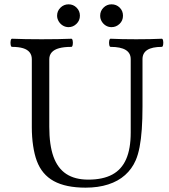

<svg xmlns="http://www.w3.org/2000/svg" viewBox="-20 -842 771 875"><path d="M147.5 -109.4Q136.7 -138.7 130.9 -178Q125 -217.3 125 -263.2V-572.3Q125 -590.8 115 -603.5Q105 -616.2 85 -622.3Q64.9 -628.4 34.7 -628.4Q30.3 -628.4 28.6 -637.7Q26.9 -647 28.6 -656.2Q30.3 -665.5 34.7 -665.5Q90.8 -663.1 169.9 -663.1Q249 -663.1 305.2 -665.5Q309.6 -665.5 311.3 -656.2Q313 -647 311.3 -637.7Q309.6 -628.4 305.2 -628.4Q271.5 -628.4 249.3 -622.3Q227.1 -616.2 215.8 -603.5Q204.6 -590.8 204.6 -572.3V-264.2Q204.6 -181.2 223.6 -128.2Q242.7 -75.2 282 -49.3Q321.3 -23.4 382.3 -23.4Q448.7 -23.4 491.5 -46.4Q534.2 -69.3 554.9 -116.7Q575.7 -164.1 575.7 -237.8V-572.3Q575.7 -628.4 483.9 -628.4Q479.5 -628.4 477.8 -637.7Q476.1 -647 477.8 -656.2Q479.5 -665.5 483.9 -665.5Q532.7 -663.1 600.6 -663.1Q668.5 -663.1 717.3 -665.5Q721.7 -665.5 723.4 -656.2Q725.1 -647 723.4 -637.7Q721.7 -628.4 717.3 -628.4Q629.4 -628.4 629.4 -572.3V-356Q629.4 -298.8 626.2 -253.2Q623 -207.5 616.2 -172.1Q609.4 -136.7 598.6 -111.8Q581.5 -72.3 550 -44.2Q518.6 -16.1 473.1 -1.5Q427.7 13.2 370.1 13.2Q279.8 13.2 225.1 -16.8Q170.4 -46.9 147.5 -109.4ZM436.5 -770.5Q436.5 -792 451.7 -807.1Q466.8 -822.3 488.3 -822.3Q510.3 -822.3 525.4 -807.4Q540.5 -792.5 540.5 -770.5Q540.5 -748 524.9 -733.2Q509.3 -718.3 488.3 -718.3Q474.1 -718.3 462.4 -725.3Q450.7 -732.4 443.6 -744.4Q436.5 -756.3 436.5 -770.5ZM240.2 -770.5Q240.2 -792 255.6 -807.1Q271 -822.3 292.5 -822.3Q314 -822.3 329.1 -807.1Q344.2 -792 344.2 -770.5Q344.2 -748.5 328.6 -733.4Q313 -718.3 292.5 -718.3Q278.8 -718.3 266.8 -725.3Q254.9 -732.4 247.6 -744.6Q240.2 -756.8 240.2 -770.5Z"/></svg>

Font: Junicode Two Beta VF
Style: Regular
Weight: 400
Designer: Peter S. Baker
Foundry: Briery Creek Software
Version: Version 1.031 beta; ttfautohint (v1.8.1.43-b0c9)